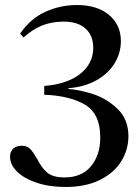

<svg xmlns="http://www.w3.org/2000/svg" viewBox="-20 -736 551 764"><path d="M20 -112Q20 -133 32.5 -144.5Q45 -156 66 -156Q88 -156 100 -143.5Q112 -131 127 -105Q145 -69 167.5 -49.5Q190 -30 237 -30Q305 -30 342 -74.5Q379 -119 379 -189Q379 -283 319 -319Q259 -355 156 -359V-394Q247 -401 299 -442Q351 -483 351 -546Q351 -595 319.5 -623Q288 -651 229 -650Q182 -649 145 -633.5Q108 -618 74 -587L60 -602Q101 -662 160.5 -689Q220 -716 286 -716Q367 -716 414 -676.5Q461 -637 461 -572Q461 -526 436.5 -485Q412 -444 364.5 -417Q317 -390 252 -385V-382Q296 -379 350.5 -361.5Q405 -344 448 -302.5Q491 -261 491 -194Q491 -141 463 -95Q435 -49 378.5 -20.5Q322 8 241 8Q176 8 125.5 -9Q75 -26 47.5 -53.5Q20 -81 20 -112Z"/></svg>

Font: RL Madena Variable
Style: Regular
Weight: 400
Designer: I Kadek Wantara Putra
Foundry: Roughlines ID
Version: Version 1.000;Glyphs 3.1.2 (3151)